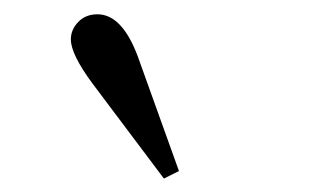

<svg xmlns="http://www.w3.org/2000/svg" viewBox="-20 -747 470 274"><path d="M81.1 -690.9Q81.1 -704.6 91.6 -715.6Q102.1 -726.6 119.1 -726.6Q154.3 -726.6 176.8 -666L235.4 -502.9L213.9 -492.2L112.3 -627.4Q81.1 -669.4 81.1 -690.9Z"/></svg>

Font: Theano Old Style
Style: Regular
Weight: 400
Designer: Alexey Kryukov
Version: Version 2.00